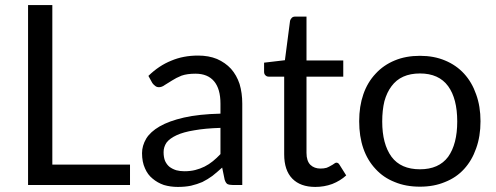

<svg xmlns="http://www.w3.org/2000/svg" viewBox="-20 -737 1977 765"><path d="M498 -81.1Q498 -61.5 498 0Q396.5 0 91.8 0Q91.8 -67.4 91.8 -268.6Q91.8 -380.9 91.8 -716.8Q115.2 -716.8 188.5 -716.8Q188.5 -557.6 188.5 -81.1Q265.6 -81.1 498 -81.1Z M858.4 -227.5Q796.9 -225.6 753.9 -217.8Q710.9 -210.9 683.6 -198.2Q656.2 -185.5 643.6 -168.9Q631.8 -151.4 631.8 -130.9Q631.8 -110.4 637.7 -95.7Q644.5 -81.1 655.3 -72.3Q667 -63.5 682.6 -58.6Q697.3 -54.7 714.8 -54.7Q738.3 -54.7 757.8 -59.6Q777.3 -64.5 794.9 -73.2Q812.5 -82 828.1 -94.7Q843.8 -107.4 858.4 -123Q858.4 -158.2 858.4 -227.5ZM571.3 -434.6Q613.3 -475.6 662.1 -495.1Q710 -515.6 769.5 -515.6Q811.5 -515.6 844.7 -502Q877.9 -487.3 900.4 -462.9Q922.9 -437.5 934.6 -402.3Q945.3 -366.2 945.3 -324.2Q945.3 -215.8 945.3 0Q935.5 0 906.2 0Q893.6 0 885.7 -3.9Q878.9 -8.8 875 -21.5Q872.1 -37.1 865.2 -69.3Q844.7 -50.8 826.2 -36.1Q807.6 -22.5 786.1 -11.7Q765.6 -2.9 741.2 2.9Q717.8 7.8 688.5 7.8Q659.2 7.8 632.8 0Q607.4 -8.8 587.9 -25.4Q568.4 -41 557.6 -66.4Q545.9 -91.8 545.9 -127Q545.9 -156.2 562.5 -184.6Q579.1 -211.9 616.2 -233.4Q653.3 -254.9 712.9 -268.6Q772.5 -282.2 858.4 -284.2Q858.4 -297.9 858.4 -324.2Q858.4 -382.8 833 -413.1Q807.6 -443.4 758.8 -443.4Q725.6 -443.4 703.1 -435.5Q681.6 -426.8 665 -416Q648.4 -406.2 636.7 -398.4Q625 -389.6 613.3 -389.6Q604.5 -389.6 598.6 -394.5Q591.8 -399.4 586.9 -406.2Q582 -416 571.3 -434.6Z M1236.3 7.8Q1176.8 7.8 1144.5 -25.4Q1112.3 -58.6 1112.3 -122.1Q1112.3 -225.6 1112.3 -431.6Q1096.7 -431.6 1050.8 -431.6Q1043 -431.6 1038.1 -436.5Q1032.2 -441.4 1032.2 -451.2Q1032.2 -462.9 1032.2 -487.3Q1052.7 -489.3 1115.2 -497.1Q1120.1 -537.1 1135.7 -654.3Q1137.7 -661.1 1142.6 -666Q1147.5 -670.9 1156.2 -670.9Q1170.9 -670.9 1201.2 -670.9Q1201.2 -627 1201.2 -496.1Q1238.3 -496.1 1347.7 -496.1Q1347.7 -480.5 1347.7 -431.6Q1311.5 -431.6 1201.2 -431.6Q1201.2 -356.4 1201.2 -127.9Q1201.2 -95.7 1216.8 -80.1Q1232.4 -65.4 1256.8 -65.4Q1270.5 -65.4 1281.2 -68.4Q1291 -72.3 1298.8 -77.1Q1306.6 -81.1 1311.5 -85Q1316.4 -88.9 1320.3 -88.9Q1328.1 -88.9 1333 -80.1Q1341.8 -66.4 1359.4 -38.1Q1335.9 -16.6 1303.7 -3.9Q1271.5 7.8 1236.3 7.8Z M1653.3 -514.6Q1709 -514.6 1752.9 -496.1Q1797.9 -477.5 1829.1 -443.4Q1860.4 -409.2 1877 -361.3Q1894.5 -313.5 1894.5 -253.9Q1894.5 -193.4 1877 -145.5Q1860.4 -97.7 1829.1 -63.5Q1797.9 -29.3 1752.9 -11.7Q1709 6.8 1653.3 6.8Q1596.7 6.8 1552.7 -11.7Q1507.8 -29.3 1476.6 -63.5Q1444.3 -97.7 1427.7 -145.5Q1411.1 -193.4 1411.1 -253.9Q1411.1 -313.5 1427.7 -361.3Q1444.3 -409.2 1476.6 -443.4Q1507.8 -477.5 1552.7 -496.1Q1596.7 -514.6 1653.3 -514.6ZM1653.3 -62.5Q1728.5 -62.5 1765.6 -112.3Q1801.8 -163.1 1801.8 -252.9Q1801.8 -343.8 1765.6 -393.6Q1728.5 -444.3 1653.3 -444.3Q1615.2 -444.3 1586.9 -431.6Q1558.6 -418.9 1540 -393.6Q1521.5 -369.1 1511.7 -334Q1502.9 -297.9 1502.9 -252.9Q1502.9 -163.1 1540 -112.3Q1577.1 -62.5 1653.3 -62.5Z"/></svg>

Font: Lato
Style: Regular
Weight: 400
Designer: Lukasz Dziedzic with Adam Twardoch and Botio Nikoltchev
Version: Version 2.015; 2015-08-06; http://www.latofonts.com/